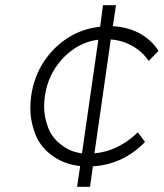

<svg xmlns="http://www.w3.org/2000/svg" viewBox="-20 -720 631 740"><path d="M277 0 289 -80Q234 -86 192 -113Q138 -148 117.5 -199.5Q97 -251 97 -302Q97 -325 100 -349Q111 -428 153.5 -489Q196 -550 260 -585Q309 -611 366 -617L377 -700H427L415 -619Q470 -616 513 -594Q562 -569 591 -524L553 -485Q535 -512 509.5 -530.5Q484 -549 454 -559Q431 -566 407 -568L344 -129Q367 -131 388 -137Q421 -146 451.5 -164Q482 -182 511 -210L539 -173Q496 -128 440 -103Q391 -82 338 -79L327 0ZM359 -567Q317 -562 280 -541Q230 -512 196 -462.5Q162 -413 153 -349Q150 -328 150 -309Q150 -269 166 -227Q182 -185 223 -157Q255 -134 296 -129Z"/></svg>

Font: Lexend ExtLt
Style: Italic
Weight: 250
Italic angle: -8.13011°
Designer: Bonnie Shaver-Troup, Thomas Jockin
Foundry: Lexend
Version: Version 1.007